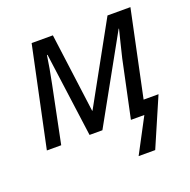

<svg xmlns="http://www.w3.org/2000/svg" viewBox="-128 -659 957 968"><g transform="rotate(-20 351.0 -175.0)"><path d="M454 185 552 0H480L545 -307Q554 -345 563.5 -383Q573 -421 581 -453H579L327 0H258L197 -452H194Q190 -424 183 -383.5Q176 -343 168 -305L106 0H29L142 -535H256L312 -110H314L549 -535H672L575 -74H655L543 185Z"/></g></svg>

Font: Manna Sans
Style: Italic
Weight: 400
Italic angle: -12°
Designer: Monotype Design Team
Foundry: Monotype Imaging Inc.
Version: Version 2.001.1; ttfautohint (v1.8.2)